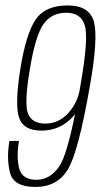

<svg xmlns="http://www.w3.org/2000/svg" viewBox="-20 -700 380 724"><path d="M113.5 5Q32 5 18 -48Q4 -101 15.5 -168.5H51.5Q41 -105.5 52.8 -63.8Q64.5 -22 117.5 -22Q169 -22 204 -73.5Q231 -112.5 263 -269.5Q254.5 -259 244 -249Q199.5 -207.5 136 -207.5Q68 -207.5 51.8 -256.5Q35.5 -305.5 56.5 -439Q78 -572.5 114.2 -626Q150.5 -679.5 235 -679.5Q317.5 -679.5 334.2 -617.8Q351 -556 318.5 -373.5Q275 -123.5 234.8 -59.2Q194.5 5 113.5 5ZM279 -353Q281.5 -365.5 283.5 -378.5Q314.5 -555.5 300 -603.8Q285.5 -652 230 -652Q174.5 -652 144 -609Q113.5 -566 92.5 -438.5Q70.5 -308.5 85.8 -271.2Q101 -234 151 -234Q200 -234 236 -272Q268 -306.5 279 -353Z"/></svg>

Font: Anybody ExtraLight
Style: Italic
Weight: 200
Italic angle: -10°
Designer: Tyler Finck
Foundry: Etcetera Type Company
Version: Version 1.010; ttfautohint (v1.8.3) -l 8 -r 50 -G 200 -x 14 